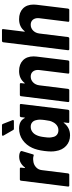

<svg xmlns="http://www.w3.org/2000/svg" viewBox="604 -1344 748 1997"><g transform="rotate(-90 978.5 -346.0)"><path d="M401 -507Q407 -503 405 -492L371 -378Q368 -366 357 -371Q342 -376 322 -376Q315 -376 301 -374Q266 -371 238.5 -347Q211 -323 207 -285L173 -12Q172 -7 168.5 -3.5Q165 0 160 0H47Q36 0 36 -12L97 -502Q97 -507 101 -510.5Q105 -514 110 -514H223Q228 -514 231 -510.5Q234 -507 233 -502L229 -464Q228 -461 230 -460Q232 -459 234 -461Q279 -521 348 -521Q382 -521 401 -507Z M771 -514H885Q890 -514 893 -510.5Q896 -507 895 -502L835 -12Q834 -7 830.5 -3.5Q827 0 822 0H708Q703 0 700 -3.5Q697 -7 698 -12L703 -55Q704 -59 702 -59Q700 -59 698 -56Q649 8 569 8Q504 8 459.5 -32.5Q415 -73 405 -142Q401 -163 401 -190Q401 -218 406 -258Q416 -337 439 -386Q467 -447 519.5 -484.5Q572 -522 640 -522Q719 -522 748 -465Q749 -461 751 -461.5Q753 -462 754 -466L758 -502Q759 -507 762.5 -510.5Q766 -514 771 -514ZM728 -256Q732 -285 732 -307Q732 -326 727 -344Q722 -370 704 -385.5Q686 -401 658 -401Q629 -401 606.5 -385Q584 -369 572 -343Q556 -313 550 -257Q546 -229 546 -208Q546 -189 551 -172Q555 -145 574 -129Q593 -113 622 -113Q651 -113 673 -129.5Q695 -146 707 -172Q715 -186 719.5 -204Q724 -222 728 -256ZM624 -584 566 -685Q564 -689 564 -691Q564 -695 567.5 -697.5Q571 -700 576 -700H674Q684 -700 687 -692L727 -590Q728 -588 728 -585Q728 -581 725 -578.5Q722 -576 718 -576H636Q627 -576 624 -584Z M1390 -371Q1390 -362 1388 -340L1348 -12Q1347 -7 1343.5 -3.5Q1340 0 1335 0H1221Q1216 0 1213 -3.5Q1210 -7 1211 -12L1248 -311Q1249 -316 1249 -326Q1249 -360 1230.5 -380.5Q1212 -401 1180 -401Q1145 -401 1119.5 -376Q1094 -351 1089 -311L1052 -12Q1051 -7 1047.5 -3.5Q1044 0 1039 0H926Q915 0 915 -12L976 -502Q976 -507 980 -510.5Q984 -514 989 -514H1102Q1107 -514 1110 -510.5Q1113 -507 1112 -502L1108 -467Q1108 -464 1109.5 -463Q1111 -462 1113 -464Q1158 -522 1238 -522Q1308 -522 1349 -482Q1390 -442 1390 -371Z M1929 -371Q1929 -362 1927 -340L1887 -12Q1886 -7 1882.5 -3.5Q1879 0 1874 0H1760Q1755 0 1752 -3.5Q1749 -7 1750 -12L1787 -311Q1788 -316 1788 -326Q1788 -360 1769.5 -380.5Q1751 -401 1719 -401Q1684 -401 1658.5 -376Q1633 -351 1628 -311L1591 -12Q1590 -7 1586.5 -3.5Q1583 0 1578 0H1465Q1454 0 1454 -12L1537 -688Q1538 -693 1542 -696.5Q1546 -700 1551 -700H1664Q1669 -700 1672 -696.5Q1675 -693 1674 -688L1647 -467Q1647 -464 1648.5 -463Q1650 -462 1652 -464Q1697 -522 1777 -522Q1847 -522 1888 -482Q1929 -442 1929 -371Z"/></g></svg>

Font: Barlow
Style: Bold Italic
Weight: 700
Italic angle: -7°
Designer: Jeremy Tribby
Foundry: Tribby Type
Version: Version 1.422